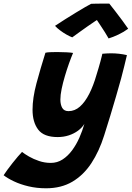

<svg xmlns="http://www.w3.org/2000/svg" viewBox="-148 -775 727 1059"><path d="M106 263.5Q55 263.5 9.5 252.8Q-36 242 -71.2 225.2Q-106.5 208.5 -128 191.5Q-120.5 179.5 -107.2 161.5Q-94 143.5 -78.8 124.2Q-63.5 105 -49.5 88.5Q-35.5 72 -26.5 63Q-12 74.5 12.2 88.5Q36.5 102.5 67.5 113Q98.5 123.5 132 123.5Q168 123.5 197.2 104.5Q226.5 85.5 249.8 54Q273 22.5 289.8 -15.5Q306.5 -53.5 317.5 -92Q305 -71 282.8 -54.5Q260.5 -38 231.8 -28.5Q203 -19 170 -19Q94 -19 62.8 -60Q31.5 -101 31.5 -169.5Q31.5 -234.5 53.2 -315.5Q75 -396.5 102.5 -484Q112 -486.5 129.2 -487.2Q146.5 -488 166.5 -488Q194 -488 220 -486.5Q246 -485 255 -483Q244.5 -458.5 232.5 -424.8Q220.5 -391 209.8 -354.8Q199 -318.5 192 -284.8Q185 -251 185 -226Q185 -198 195.2 -180Q205.5 -162 230 -162Q264.5 -162 292.8 -187Q321 -212 344 -257Q367 -302 384 -361.5Q390 -380.5 395.5 -399.2Q401 -418 405.5 -434.5Q410 -451 412.8 -462.8Q415.5 -474.5 416.5 -478.5Q428 -479.5 440 -480.2Q452 -481 463.5 -481Q509.5 -481 552 -471Q539.5 -416 520 -342Q507.5 -296 492.2 -244Q477 -192 460.5 -137.2Q444 -82.5 426.5 -28Q399 59.5 356 125Q313 190.5 251.5 227Q190 263.5 106 263.5ZM455 -755Q469.5 -737 488.5 -712.2Q507.5 -687.5 526.5 -662Q545.5 -636.5 559 -616.5Q535 -598.5 504.8 -584.2Q474.5 -570 451 -563Q442.5 -578.5 431.5 -595.8Q420.5 -613 410 -629Q399.5 -645 392 -656.2Q384.5 -667.5 382 -671H396.5Q390 -667 373.5 -656Q357 -645 335.2 -629.8Q313.5 -614.5 291.2 -598.5Q269 -582.5 250.5 -569Q238 -573.5 219.2 -584Q200.5 -594.5 183 -607.8Q165.5 -621 155.5 -632.5Q182.5 -650.5 212.2 -669.2Q242 -688 270 -705Q298 -722 320.2 -735Q342.5 -748 354.5 -754Q363 -754.5 383 -754.8Q403 -755 423.8 -755.2Q444.5 -755.5 455 -755Z"/></svg>

Font: Grandstander Thin
Style: Bold Italic
Weight: 700
Italic angle: -15°
Version: Version 1.200